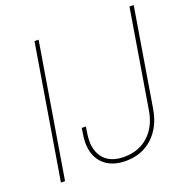

<svg xmlns="http://www.w3.org/2000/svg" viewBox="-131 -851 962 984"><g transform="rotate(-20 350.5 -359.5)"><path d="M182.6 -727.5 62 0H39.6L160.2 -727.5ZM391.6 9.8Q314 9.8 270.3 -32.7Q226.6 -75.2 226.6 -149.9Q226.6 -160.2 228 -175.3Q229.5 -190.4 235.4 -226.6H257.8Q252 -190.9 250.5 -176Q249 -161.1 249 -151.4Q249 -86.4 285.4 -49.6Q321.8 -12.7 391.1 -12.7Q470.2 -12.7 523.2 -61Q576.2 -109.4 589.8 -193.4L678.2 -727.5H701.2L612.8 -193.4Q597.2 -99.1 538.3 -44.7Q479.5 9.8 391.6 9.8Z"/></g></svg>

Font: Inter Display Thin
Style: Italic
Weight: 100
Italic angle: -9.39999°
Designer: Rasmus Andersson
Foundry: rsms
Version: Version 4.000;git-a52131595